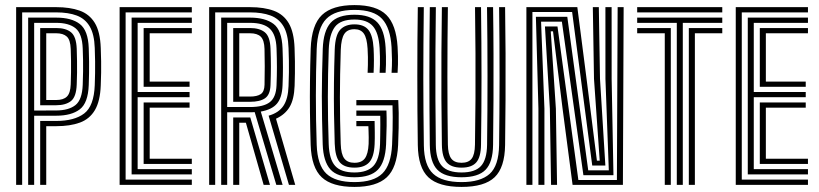

<svg xmlns="http://www.w3.org/2000/svg" viewBox="-20 -724 3209 752"><path d="M43.2 0V-696H200.3Q253.5 -696 291.7 -682.5Q329.9 -669 351.2 -634.4Q372.4 -599.7 374.6 -536.3Q375.8 -506.3 376.1 -483.9Q376.4 -461.5 376.1 -439.7Q375.8 -417.9 374.6 -389.5Q372.3 -327.6 351.7 -292.8Q331.1 -257.9 293.1 -243.9Q255.1 -229.8 200.1 -229.8H161.1V0H137.4V-250.3H200.1Q271.4 -250.3 309.7 -279.5Q348 -308.6 351.1 -390.4Q352 -415.7 352.4 -437.7Q352.7 -459.6 352.5 -483.2Q352.3 -506.7 351.1 -536.4Q349.3 -590 331.4 -620.3Q313.6 -650.7 280.7 -663.1Q247.8 -675.5 200.3 -675.5H66.8V0ZM90.3 0V-655H200.3Q260.2 -655 292.7 -629.9Q325.3 -604.7 327.6 -535.4Q328.8 -505.5 328.9 -482.3Q329.1 -459.2 328.8 -437.7Q328.5 -416.3 327.6 -391.2Q325.1 -320.4 292.3 -295.6Q259.6 -270.8 200.1 -270.8H113.8V0ZM113.8 -291.1 200.1 -291.3Q248.9 -291.5 275.4 -312.3Q301.8 -333.2 304 -392Q305.2 -421.7 305.4 -444.7Q305.6 -467.7 305.3 -488.8Q305 -509.9 304 -533.8Q301.9 -592.1 275.9 -613.3Q249.8 -634.5 200.3 -634.5H113.8ZM137.4 -311.8V-614.2H200.3Q238 -614.2 258.4 -597.4Q278.7 -580.5 280.5 -533.2Q281.4 -506.8 281.7 -484.4Q282.1 -462 281.8 -440.2Q281.5 -418.4 280.5 -392.9Q278.7 -344.3 257.7 -328Q236.7 -311.8 200.1 -311.8ZM161.1 -332.3H200.1Q228.3 -332.3 242 -345.7Q255.8 -359.1 257 -393.7Q258 -419.4 258.2 -441.4Q258.5 -463.4 258.2 -485.3Q257.9 -507.2 257 -532.1Q255.7 -568.2 241.5 -580.9Q227.3 -593.7 200.3 -593.7H161.1Z M448.5 0V-696H731.3V-675.5H472V-20.5H731.3V0ZM542.6 -81.8V-322.7H722.5V-302.2H566.3V-102.3H731.3V-81.8ZM495.5 -41V-655H731.3V-634.5H519.1V-363.7H722.5V-343.2H519.1V-61.5H731.3V-41ZM542.6 -384V-614.2H731.3V-593.7H566.3V-404.5H722.5V-384Z M799.2 0V-696H959.4Q1014.5 -696 1052.6 -681.8Q1090.6 -667.7 1111 -633Q1131.4 -598.2 1133.7 -536.3Q1134.9 -507.4 1135.1 -483.6Q1135.4 -459.8 1135.1 -436.9Q1134.8 -414.1 1133.9 -387.8Q1131.9 -334.4 1114.2 -304.9Q1096.5 -275.4 1061 -259L1136.3 0H1111.7L1032.1 -270.9Q1071.5 -282 1089.9 -309.3Q1108.4 -336.6 1110.1 -386.8Q1111.3 -417.5 1111.6 -440.7Q1111.9 -464 1111.5 -486.1Q1111.1 -508.3 1110.1 -535.7Q1108.3 -590.7 1090.3 -621Q1072.2 -651.3 1039.2 -663.4Q1006.2 -675.5 959.4 -675.5H822.8V0ZM893.4 0V-263.8H932.3Q939.4 -263.8 946.4 -263.8Q953.4 -263.9 960.3 -263.9L1037.4 0H1012.6L943 -243.4Q940.5 -243.3 938.1 -243.3Q935.6 -243.3 933.1 -243.3H917.1V0ZM846.3 0V-655H959.4Q1018.3 -655 1051.2 -630.5Q1084 -606 1086.6 -534.9Q1088.2 -492.7 1088.2 -460.3Q1088.3 -427.9 1086.6 -389.1Q1084.7 -341.8 1064.9 -318.3Q1045.2 -294.7 1001.4 -287L1086.9 0H1062.2L977.5 -284.9Q973.5 -284.6 969 -284.4Q964.5 -284.3 959.2 -284.3H869.8V0ZM869.8 -304.8H959.2Q1012.1 -304.8 1036.7 -323.9Q1061.3 -343 1063.1 -389.9Q1064.6 -428.2 1064.6 -460.5Q1064.6 -492.7 1063.1 -534.7Q1061.1 -588.7 1036.7 -611.6Q1012.3 -634.5 959.4 -634.5H869.8ZM893.4 -325.3V-614.2H959.4Q996.7 -614.2 1017.3 -597.5Q1037.8 -580.8 1039.5 -533.6Q1041 -496.5 1041 -463.3Q1041 -430.2 1039.5 -390.5Q1038.1 -352.9 1018 -339.1Q997.9 -325.3 959.2 -325.3ZM917.1 -345.8H959.2Q986.8 -345.8 1001.1 -355.3Q1015.5 -364.9 1016.1 -391.9Q1016.9 -430.2 1016.9 -464.6Q1016.9 -499 1016 -532.3Q1015.1 -566.6 1001.5 -580.2Q987.8 -593.7 959.4 -593.7H917.1Z M1368.3 8.1Q1280.5 8.1 1240.2 -29.6Q1199.9 -67.2 1196.8 -156.1Q1194.7 -223.1 1194 -284.3Q1193.3 -345.4 1194.1 -406.5Q1194.8 -467.5 1196.9 -533.7Q1200.4 -626.8 1241.1 -665.4Q1281.8 -704.1 1368.3 -704.1Q1454.5 -704.1 1493.2 -665.6Q1531.9 -627.2 1537.2 -540.7Q1538.4 -521 1538.7 -504.6Q1539.1 -488.1 1538.7 -472.4Q1538.4 -456.6 1537.2 -438.8H1513.6Q1515.5 -466.8 1515.3 -489.8Q1515.1 -512.7 1513.6 -539.3Q1509 -614.9 1476.5 -650.1Q1444.1 -685.2 1368.3 -685.2Q1292.3 -685.2 1257.9 -649.9Q1223.5 -614.7 1220.4 -532.5Q1218.8 -487.2 1218 -441.8Q1217.2 -396.4 1217.2 -350Q1217.1 -303.7 1217.9 -255.7Q1218.7 -207.7 1220.4 -156.9Q1223.1 -77.5 1258 -44.1Q1293 -10.8 1368.3 -10.8Q1443.6 -10.8 1477.8 -44.7Q1512 -78.5 1515.7 -158Q1517.1 -187.4 1517.6 -214.1Q1518.1 -240.8 1518.1 -265.1Q1518.1 -289.5 1517.3 -311.5H1375.7V-332H1539.9Q1541.2 -309.2 1541.6 -282Q1541.9 -254.8 1541.4 -223.5Q1540.9 -192.1 1539.3 -156.1Q1535.1 -67 1494.8 -29.5Q1454.4 8.1 1368.3 8.1ZM1368.3 -29.7Q1301.5 -29.7 1273.9 -60.6Q1246.3 -91.6 1243.9 -158.6Q1242.2 -210.3 1241.4 -256.7Q1240.5 -303.1 1240.5 -347.5Q1240.5 -392 1241.5 -437.4Q1242.4 -482.7 1244.1 -532.2Q1246.6 -602.7 1274.8 -634.5Q1303 -666.3 1368.3 -666.3Q1429.4 -666.3 1457.7 -636.5Q1486.1 -606.7 1490.3 -537.8Q1491.4 -520.3 1491.7 -503.6Q1492 -487 1491.7 -470.8Q1491.3 -454.7 1490.3 -438.8H1466.8Q1467.8 -456 1468.1 -471.6Q1468.5 -487.2 1468.1 -502.9Q1467.8 -518.6 1466.8 -535.8Q1463.2 -595.8 1440.3 -621.7Q1417.5 -647.5 1368.3 -647.5Q1313.3 -647.5 1291.6 -618.5Q1270 -589.5 1267.6 -531.1Q1265.9 -480.1 1265 -434.3Q1264.1 -388.5 1264.1 -344.6Q1264.1 -300.6 1264.9 -255.3Q1265.7 -210 1267.4 -159.8Q1269.5 -99.8 1292.8 -74.1Q1316 -48.5 1368.3 -48.5Q1418.7 -48.5 1442.4 -73.9Q1466.2 -99.4 1468.5 -159.5Q1469 -173.5 1469.2 -194Q1469.5 -214.4 1469.6 -235.2Q1469.8 -256 1469.3 -270.5H1375.7V-291H1493.6Q1494.7 -264.1 1494.3 -231.1Q1493.9 -198.2 1492.2 -158.5Q1488.9 -89.2 1460.1 -59.4Q1431.4 -29.7 1368.3 -29.7ZM1368.3 -67.4Q1327.9 -67.4 1310.3 -88.9Q1292.7 -110.5 1291 -160.9Q1289.1 -218.7 1288.2 -277.8Q1287.3 -336.9 1288 -399.4Q1288.7 -462 1291 -530.1Q1293.1 -586.7 1312.5 -607.6Q1331.9 -628.6 1368.3 -628.6Q1405.4 -628.6 1422.8 -607Q1440.2 -585.4 1443.2 -534.9Q1444.5 -510.9 1444.5 -487.2Q1444.5 -463.5 1443.2 -438.8H1419.8Q1420.6 -454.4 1420.9 -469.6Q1421.3 -484.9 1421 -500.8Q1420.7 -516.7 1419.7 -533.7Q1417.2 -575.1 1405.1 -592.3Q1393 -609.6 1368.3 -609.6Q1340.6 -609.6 1328.5 -591Q1316.4 -572.5 1314.7 -529.4Q1313 -478.9 1312.2 -433Q1311.3 -387.1 1311.3 -342.9Q1311.4 -298.7 1312.1 -253.8Q1312.9 -208.8 1314.5 -160.2Q1315.8 -120.1 1328.5 -103.3Q1341.2 -86.4 1368.3 -86.4Q1396.4 -86.4 1409.1 -103.7Q1421.9 -121 1423.8 -160.5Q1424.3 -173.1 1424.1 -186.2Q1423.9 -199.3 1423.5 -210.8Q1423.1 -222.3 1422.8 -229.7H1375.7V-250H1447.2Q1447.7 -230.6 1447.9 -206.5Q1448.2 -182.3 1447.3 -159.6Q1444.9 -108.5 1425.8 -87.9Q1406.8 -67.4 1368.3 -67.4Z M1787.7 8.1Q1698 8.1 1657.8 -29.6Q1617.7 -67.3 1616.4 -155.7Q1615.4 -222.6 1614.9 -290.2Q1614.5 -357.9 1614.5 -425.8Q1614.5 -493.7 1614.9 -561.4Q1615.4 -629.1 1616.4 -696H1639.9Q1638.9 -621.6 1638.5 -551.7Q1638 -481.8 1638 -415.2Q1638 -348.6 1638.6 -283.9Q1639.1 -219.2 1640.1 -154.8Q1641.1 -76.4 1676.4 -43.6Q1711.6 -10.8 1787.7 -10.8Q1861.5 -10.8 1897.5 -42.7Q1933.5 -74.6 1934.8 -155.7Q1935.5 -212.4 1936 -278.8Q1936.5 -345.1 1936.6 -416.1Q1936.7 -487.2 1936.2 -558.4Q1935.7 -629.5 1934.8 -696H1958.3Q1959.7 -605.3 1960.1 -514.3Q1960.4 -423.2 1960 -333.2Q1959.5 -243.3 1958.3 -155.7Q1957 -67.8 1917.3 -29.8Q1877.6 8.1 1787.7 8.1ZM1787.7 -29.7Q1721.5 -29.7 1692.9 -59.3Q1664.3 -88.8 1663.4 -156.6Q1662.5 -227.2 1662.1 -295.2Q1661.7 -363.2 1661.7 -430Q1661.7 -496.8 1662.1 -563Q1662.5 -629.1 1663.4 -696H1687.1Q1686 -612.9 1685.5 -521.2Q1685 -429.5 1685.4 -336.7Q1685.8 -243.9 1687 -156.6Q1687.8 -98.7 1711.3 -73.6Q1734.7 -48.5 1787.7 -48.5Q1840.5 -48.5 1863.7 -73.6Q1886.8 -98.7 1887.7 -156.6Q1888.7 -221.3 1889 -289.3Q1889.4 -357.4 1889.4 -426.3Q1889.4 -495.3 1888.9 -563.3Q1888.5 -631.3 1887.5 -696H1911.2Q1912.7 -599.3 1912.9 -509.6Q1913.2 -419.9 1912.8 -332.7Q1912.4 -245.6 1911.2 -156.6Q1910.4 -88.5 1881.8 -59.1Q1853.3 -29.7 1787.7 -29.7ZM1787.7 -67.4Q1747.4 -67.4 1729.4 -88.1Q1711.4 -108.8 1710.7 -157.4Q1709.3 -247.2 1708.8 -337.3Q1708.4 -427.4 1708.9 -517.3Q1709.5 -607.2 1710.7 -696H1734.2Q1733.3 -636.1 1732.8 -566.2Q1732.3 -496.4 1732.3 -423.9Q1732.3 -351.5 1732.8 -283Q1733.3 -214.6 1734.2 -157.4Q1734.9 -120.2 1747.2 -103.3Q1759.5 -86.4 1787.7 -86.4Q1815 -86.4 1827.3 -102.6Q1839.7 -118.7 1840.3 -157.4Q1841.8 -245.5 1842.3 -335.6Q1842.8 -425.7 1842.3 -516.3Q1841.9 -607 1840.5 -696H1864Q1865.9 -555.9 1865.9 -421.8Q1865.9 -287.8 1864 -157.4Q1863.4 -108.8 1845.5 -88.1Q1827.7 -67.4 1787.7 -67.4Z M2041.7 0V-696H2241.2L2277.5 -414L2317.9 -94.6H2328.9L2306.5 -415L2301.9 -696H2325.4L2330 -415L2351 -75.7H2299.6L2220.8 -677.1H2065.3V0ZM2088.8 0V-298.6L2078.9 -658.2H2201.9L2283.9 -56.8H2364.5L2351.3 -415L2351.2 -696H2375.5L2375.6 -415L2382.7 -37.8H2265L2180.7 -639.2H2099.2L2112.3 -298.6V0ZM2138.3 0 2133.6 -298.6 2114.4 -620.3H2163.5L2245.3 -18.9H2396.2L2399.1 -696H2422.6L2419.7 0H2222.6L2183.3 -299.2L2146 -601.4H2137.1L2157.2 -298.6L2161.8 0Z M2630.8 0V-634.5H2475.6V-655H2808.9V-634.5H2654.3V0ZM2583.7 0V-593.7H2475.6V-614.2H2607.3V0ZM2677.9 0V-614.2H2808.9V-593.7H2701.6V0ZM2475.6 -675.5V-696H2808.9V-675.5Z M2861.7 0V-696H3144.5V-675.5H2885.3V-20.5H3144.5V0ZM2955.9 -81.8V-322.7H3135.8V-302.2H2979.6V-102.3H3144.5V-81.8ZM2908.8 -41V-655H3144.5V-634.5H2932.3V-363.7H3135.8V-343.2H2932.3V-61.5H3144.5V-41ZM2955.9 -384V-614.2H3144.5V-593.7H2979.6V-404.5H3135.8V-384Z"/></svg>

Font: Big Shoulders Inline Display SC Thin
Style: Regular
Weight: 100
Designer: Patric King
Foundry: XO Type Co
Version: Version 2.002